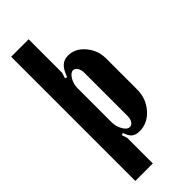

<svg xmlns="http://www.w3.org/2000/svg" viewBox="-277 -740 948 948"><g transform="rotate(-45 197.0 -265.5)"><path d="M160.2 -464.8 150.9 -436 162.1 -432.1Q176.3 -471.7 194.6 -488.3Q212.9 -504.9 241.2 -504.9Q290.5 -504.9 327.1 -461.9Q363.8 -418.9 363.8 -360.8V-145Q363.8 -82 323.5 -36.1Q283.2 9.8 227.1 9.8Q200.7 9.8 186 -2.2Q171.4 -14.2 162.1 -43L150.9 -39.1L160.2 -9.8V168H38.1V-699.2H160.2ZM160.2 -120.1Q160.2 -89.8 175 -64.5Q189.9 -39.1 208 -39.1Q220.7 -39.1 229.2 -52.2Q237.8 -65.4 237.8 -85V-388.2Q237.8 -408.2 228.8 -422.1Q219.7 -436 207 -436Q189.9 -436 175 -411.6Q160.2 -387.2 160.2 -357.9Z"/></g></svg>

Font: Moniqa Black Paragraph
Style: Regular
Weight: 900
Designer: Rajesh Rajput
Foundry: Rajesh Rajput
Version: Version 1.000